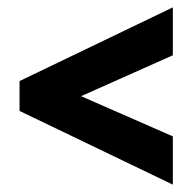

<svg xmlns="http://www.w3.org/2000/svg" viewBox="-20 -686 522 521"><path d="M449 -185 33 -385V-466L449 -666V-536L200 -425L449 -316Z"/></svg>

Font: Noto Sans Telugu UI ExtraCondensed ExtraBold
Style: Regular
Weight: 800
Width: 2
Designer: Jelle Bosma - Monotype Design Team
Foundry: Monotype Imaging Inc.
Version: Version 2.006; ttfautohint (v1.8.4.7-5d5b)